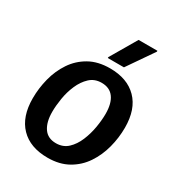

<svg xmlns="http://www.w3.org/2000/svg" viewBox="-171 -808 854 927"><g transform="rotate(30 256.0 -344.0)"><path d="M233.3 12.5Q135.8 12.5 82.1 -42.9Q28.3 -98.3 28.3 -200.8Q28.3 -256.7 42.5 -312.1Q56.7 -367.5 87.1 -412.9Q117.5 -458.3 165.4 -485.4Q213.3 -512.5 280 -512.5Q376.7 -512.5 430.8 -457.5Q485 -402.5 485 -300Q485 -243.3 470.4 -187.9Q455.8 -132.5 425.4 -87.1Q395 -41.7 347.1 -14.6Q299.2 12.5 233.3 12.5ZM233.3 -68.3Q272.5 -68.3 298.8 -92.9Q325 -117.5 340.8 -155.4Q356.7 -193.3 363.8 -235Q370.8 -276.7 370.8 -310.8Q370.8 -369.2 347.9 -400.4Q325 -431.7 280 -431.7Q240.8 -431.7 214.6 -407.1Q188.3 -382.5 172.1 -345Q155.8 -307.5 149.2 -266.2Q142.5 -225 142.5 -190.8Q142.5 -134.2 165 -101.3Q187.5 -68.3 233.3 -68.3ZM245 -550V-555L330 -700H435V-695L335 -550Z"/></g></svg>

Font: Familjen Grotesk GF Medium
Style: Italic
Weight: 500
Designer: Anders Wikstroem, Jonas Baeckman, Matilda Gysing, Kristian Moeller
Foundry: Familjen STHML AB
Version: Version 2.000; Beta; Release 4; Build 6